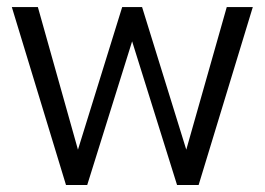

<svg xmlns="http://www.w3.org/2000/svg" viewBox="-20 -527 754 547"><path d="M13.7 -506.8H87.9L202.1 -100.6L328.1 -506.8H384.8L510.7 -100.6L626 -506.8H700.2L545.9 0H484.4L356.4 -409.2L228.5 0H168Z"/></svg>

Font: Altinn-DIN
Style: Regular
Weight: 400
Designer: Charles Nix
Foundry: Altinn
Version: Version 2.00